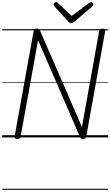

<svg xmlns="http://www.w3.org/2000/svg" viewBox="-20 -1256 1009 1755"><path d="M137 14Q110 14 113 -5L288 -975Q289 -985 296 -989.5Q303 -994 316 -994Q329 -994 335 -990.5Q341 -987 345 -978L729 -95L887 -975Q889 -985 896 -989.5Q903 -994 918 -994Q945 -994 942 -975L768 -5Q766 5 759 9.5Q752 14 739 14Q728 14 722.5 10.5Q717 7 712 -2L328 -889L168 -5Q166 5 159 9.5Q152 14 137 14ZM810 -1236Q819 -1236 826 -1229Q833 -1222 833 -1214Q833 -1209 831.5 -1205.5Q830 -1202 825 -1198L658 -1057Q650 -1052 644 -1048.5Q638 -1045 629 -1045Q621 -1045 616 -1048.5Q611 -1052 605 -1058L475 -1200Q472 -1204 471 -1208Q470 -1212 470 -1215Q470 -1224 478 -1230Q486 -1236 493 -1236Q500 -1236 503.5 -1233.5Q507 -1231 511 -1227L635 -1110L791 -1227Q797 -1231 801 -1233.5Q805 -1236 810 -1236ZM0 469H969V479H0ZM0 -20H969V0H0ZM0 -505H969V-500H0ZM0 -989H969V-979H0Z"/></svg>

Font: Playwrite DE VA Guides
Style: Regular
Weight: 400
Designer: Veronika Burian, José Scaglione
Foundry: TypeTogether
Version: Version 1.003